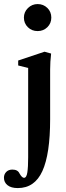

<svg xmlns="http://www.w3.org/2000/svg" viewBox="-58 -728 332 968"><path d="M131.8 -571.3Q102.5 -571.3 82.5 -590.8Q62.5 -610.4 62.5 -639.2Q62.5 -667.5 83 -687.5Q103.5 -707.5 131.8 -707.5Q160.6 -707.5 180.7 -688Q200.7 -668.5 200.7 -639.2Q200.7 -610.4 180.7 -590.8Q160.6 -571.3 131.8 -571.3ZM31.7 220.2Q-2 220.2 -20 205.8Q-38.1 191.4 -38.1 168Q-38.1 150.9 -26.6 138.9Q-15.1 127 4.4 127Q31.2 127 40 146Q52.7 168.5 63 168.5Q75.7 168.5 79.8 141.4Q84 114.3 84 64.9V-385.3L33.7 -397.9V-422.9L166.5 -467.3L199.7 -458Q194.8 -416.5 194.8 -377.4V-127Q194.8 48.3 155.8 134.3Q116.7 220.2 31.7 220.2Z"/></svg>

Font: Elstob 6pt SemiBold
Style: Regular
Weight: 600
Designer: Peter S. Baker
Version: Version 1.015